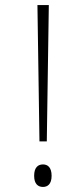

<svg xmlns="http://www.w3.org/2000/svg" viewBox="-20 -734 320 759"><path d="M136 -175H165L173 -714H128ZM150 5C168 5 184 -6 184 -39C184 -73 168 -84 150 -84C131 -84 115 -73 115 -39C115 -6 131 5 150 5Z"/></svg>

Font: Noto Serif Devanagari Condensed ExtraLight
Style: Regular
Weight: 200
Width: 3
Designer: Universal Thirst, Indian Type Foundry and the Monotype Design Team
Foundry: Monotype Imaging Inc.
Version: Version 2.004